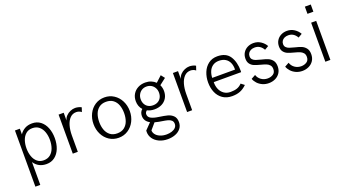

<svg xmlns="http://www.w3.org/2000/svg" viewBox="-63 -1361 4060 2254"><g transform="rotate(-20 1967.0 -234.0)"><path d="M85.9 -487.8H147V-417Q170.9 -454.1 209.5 -476.1Q248 -498 301.8 -498Q362.3 -498 406 -464.4Q449.7 -430.7 472.4 -372.8Q495.1 -314.9 495.1 -244.1Q495.1 -172.9 472.4 -115.2Q449.7 -57.6 406 -23.9Q362.3 9.8 301.8 9.8Q200.7 9.8 147 -70.8V213.9H85.9ZM434.1 -244.1Q434.1 -298.3 418.2 -343.5Q402.3 -388.7 368.9 -416.3Q335.4 -443.8 285.2 -443.8Q237.3 -443.8 204.8 -416.3Q172.4 -388.7 156.7 -343.3Q141.1 -297.9 141.1 -244.1Q141.1 -189.9 156.7 -144.3Q172.4 -98.6 204.8 -70.8Q237.3 -43 285.2 -43Q335.4 -43 368.9 -70.6Q402.3 -98.1 418.2 -143.8Q434.1 -189.5 434.1 -244.1Z M630.9 -487.8H694.8V-390.1Q701.7 -420.9 724.4 -444.8Q747.1 -468.8 777.8 -481.9Q808.6 -495.1 838.9 -495.1Q857.4 -495.1 879.9 -489.7Q902.3 -484.4 916 -475.1L897.9 -421.9Q884.8 -433.6 867.4 -439.2Q850.1 -444.8 834 -444.8Q788.1 -444.8 756.6 -412.6Q725.1 -380.4 709.5 -325.7Q693.8 -271 693.8 -203.1V0H630.9Z M978 -242.2Q978 -311.5 1006.6 -369.1Q1035.2 -426.8 1086.7 -460.4Q1138.2 -494.1 1204.1 -494.1Q1269 -494.1 1320.8 -460.4Q1372.6 -426.8 1401.9 -368.9Q1431.2 -311 1431.2 -242.2Q1431.2 -172.9 1401.9 -115.2Q1372.6 -57.6 1320.8 -23.9Q1269 9.8 1204.1 9.8Q1138.2 9.8 1086.7 -23.9Q1035.2 -57.6 1006.6 -115.2Q978 -172.9 978 -242.2ZM1360.4 -242.2Q1360.4 -296.4 1344.5 -340.8Q1328.6 -385.3 1293.7 -412.1Q1258.8 -439 1204.1 -439Q1150.9 -439 1116.2 -412.1Q1081.5 -385.3 1065.4 -340.8Q1049.3 -296.4 1049.3 -242.2Q1049.3 -188 1065.4 -143.6Q1081.5 -99.1 1116.2 -72Q1150.9 -44.9 1204.1 -44.9Q1258.8 -44.9 1293.7 -72Q1328.6 -99.1 1344.5 -143.6Q1360.4 -188 1360.4 -242.2Z M1929.2 77.1Q1929.2 124 1902.8 156.7Q1876.5 189.5 1833.3 205.8Q1790 222.2 1739.3 222.2Q1679.2 222.2 1632.3 200.2Q1585.4 178.2 1559.3 140.9Q1533.2 103.5 1533.2 58.1Q1533.2 46.9 1534.2 40L1609.4 -37.1Q1543.9 -71.3 1543.9 -138.2Q1543.9 -159.7 1551.3 -178.7Q1558.6 -197.8 1577.1 -214.4Q1557.1 -235.8 1546.6 -263.7Q1536.1 -291.5 1536.1 -325.2Q1536.1 -375.5 1559.3 -413.8Q1582.5 -452.1 1623 -473.1Q1663.6 -494.1 1713.9 -494.1Q1752.9 -494.1 1785.9 -481Q1818.8 -467.8 1842.3 -444.3L1916 -512.2L1952.1 -465.8L1871.6 -403.3Q1889.2 -366.7 1889.2 -325.2Q1889.2 -274.4 1866.2 -237.1Q1843.3 -199.7 1803.2 -179.9Q1763.2 -160.2 1712.9 -160.2Q1662.6 -160.2 1621.6 -180.7Q1610.8 -171.9 1605 -162.1Q1599.1 -152.3 1599.1 -140.1Q1599.1 -103.5 1633.3 -85.7Q1667.5 -67.9 1725.1 -60.1Q1794.4 -50.3 1834 -39.8Q1873.5 -29.3 1901.4 -1.7Q1929.2 25.9 1929.2 77.1ZM1598.1 -327.1Q1598.1 -292.5 1612.3 -266.1Q1626.5 -239.7 1652.1 -225.3Q1677.7 -210.9 1711.9 -210.9Q1746.1 -210.9 1772.2 -225.3Q1798.3 -239.7 1812.7 -266.1Q1827.1 -292.5 1827.1 -327.1Q1827.1 -359.4 1812.7 -386.2Q1798.3 -413.1 1772.2 -429Q1746.1 -444.8 1711.9 -444.8Q1678.2 -444.8 1652.3 -428.7Q1626.5 -412.6 1612.3 -385.5Q1598.1 -358.4 1598.1 -327.1ZM1876 80.1Q1876 51.8 1858.6 36.1Q1841.3 20.5 1815.2 13.7Q1789.1 6.8 1741.7 -0.5L1709 -5.9Q1681.6 -10.7 1658.2 -17.6L1592.3 59.1Q1591.3 85 1609.4 109.4Q1627.4 133.8 1662.8 149.4Q1698.2 165 1746.1 165Q1779.8 165 1809.6 155.5Q1839.4 146 1857.7 127Q1876 107.9 1876 80.1Z M2059.1 -487.8H2123V-390.1Q2129.9 -420.9 2152.6 -444.8Q2175.3 -468.8 2206.1 -481.9Q2236.8 -495.1 2267.1 -495.1Q2285.6 -495.1 2308.1 -489.7Q2330.6 -484.4 2344.2 -475.1L2326.2 -421.9Q2313 -433.6 2295.7 -439.2Q2278.3 -444.8 2262.2 -444.8Q2216.3 -444.8 2184.8 -412.6Q2153.3 -380.4 2137.7 -325.7Q2122.1 -271 2122.1 -203.1V0H2059.1Z M2409.2 -241.2Q2409.2 -309.1 2432.9 -366.7Q2456.5 -424.3 2502.7 -459.2Q2548.8 -494.1 2614.3 -494.1Q2722.2 -494.1 2769.3 -422.4Q2816.4 -350.6 2816.4 -236.8Q2816.4 -233.9 2815.7 -229.5Q2814.9 -225.1 2814.5 -223.1H2473.1Q2471.7 -175.3 2488.5 -135.3Q2505.4 -95.2 2539.3 -71Q2573.2 -46.9 2621.6 -46.9Q2668.5 -46.9 2701.9 -58.3Q2735.4 -69.8 2763.2 -99.1L2805.2 -66.9Q2765.6 -28.3 2722.9 -11.2Q2680.2 5.9 2622.6 5.9Q2553.2 5.9 2505.1 -27.3Q2457 -60.5 2433.1 -116.5Q2409.2 -172.4 2409.2 -241.2ZM2758.3 -275.9Q2759.8 -323.7 2744.1 -360.4Q2728.5 -397 2695.6 -417.5Q2662.6 -438 2614.3 -438Q2569.3 -438 2537.8 -416.3Q2506.3 -394.5 2490.5 -357.9Q2474.6 -321.3 2473.1 -275.9Z M2904.3 -106.9 2957.5 -136.2Q2970.2 -96.2 3004.9 -71.5Q3039.6 -46.9 3084.5 -46.9Q3124 -46.9 3153.6 -66.4Q3183.1 -85.9 3183.1 -128.9Q3183.1 -159.7 3166.7 -178.2Q3150.4 -196.8 3126.2 -206.3Q3102.1 -215.8 3060.5 -226.6Q3013.2 -238.8 2984.6 -250.5Q2956.1 -262.2 2936.3 -287.1Q2916.5 -312 2916.5 -354Q2916.5 -396 2936.5 -428.2Q2956.5 -460.4 2990.7 -477.8Q3024.9 -495.1 3065.4 -495.1Q3116.7 -495.1 3156.7 -468.5Q3196.8 -441.9 3218.3 -402.8L3169.4 -374Q3131.8 -440.9 3062.5 -440.9Q3035.2 -440.9 3014.4 -430.9Q2993.7 -420.9 2982.4 -403.3Q2971.2 -385.7 2971.2 -363.8Q2971.2 -338.4 2986.1 -323Q3001 -307.6 3023.4 -299.6Q3045.9 -291.5 3085.4 -281.7Q3135.3 -270 3166.5 -257.3Q3197.8 -244.6 3220 -216.8Q3242.2 -189 3242.2 -141.1Q3242.2 -93.3 3219.5 -59.1Q3196.8 -24.9 3159.7 -7.6Q3122.6 9.8 3079.1 9.8Q3036.6 9.8 3000.5 -6.3Q2964.4 -22.5 2939.7 -49.3Q2915 -76.2 2904.3 -106.9Z M3323.2 -106.9 3376.5 -136.2Q3389.2 -96.2 3423.8 -71.5Q3458.5 -46.9 3503.4 -46.9Q3543 -46.9 3572.5 -66.4Q3602.1 -85.9 3602.1 -128.9Q3602.1 -159.7 3585.7 -178.2Q3569.3 -196.8 3545.2 -206.3Q3521 -215.8 3479.5 -226.6Q3432.1 -238.8 3403.6 -250.5Q3375 -262.2 3355.2 -287.1Q3335.4 -312 3335.4 -354Q3335.4 -396 3355.5 -428.2Q3375.5 -460.4 3409.7 -477.8Q3443.8 -495.1 3484.4 -495.1Q3535.6 -495.1 3575.7 -468.5Q3615.7 -441.9 3637.2 -402.8L3588.4 -374Q3550.8 -440.9 3481.4 -440.9Q3454.1 -440.9 3433.3 -430.9Q3412.6 -420.9 3401.4 -403.3Q3390.1 -385.7 3390.1 -363.8Q3390.1 -338.4 3405 -323Q3419.9 -307.6 3442.4 -299.6Q3464.8 -291.5 3504.4 -281.7Q3554.2 -270 3585.4 -257.3Q3616.7 -244.6 3638.9 -216.8Q3661.1 -189 3661.1 -141.1Q3661.1 -93.3 3638.4 -59.1Q3615.7 -24.9 3578.6 -7.6Q3541.5 9.8 3498 9.8Q3455.6 9.8 3419.4 -6.3Q3383.3 -22.5 3358.6 -49.3Q3334 -76.2 3323.2 -106.9Z M3781.2 -600.1V-689.9H3855V-600.1ZM3786.1 0V-487.8H3849.1V0Z"/></g></svg>

Font: Acari Sans Light
Style: Regular
Weight: 300
Designer: Alfredo Marco Pradil and Stefan Peev
Foundry: Hanken Design Co.
Version: Version 1.045;January 11, 2019;FontCreator 11.5.0.2425 64-bi